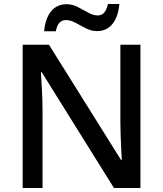

<svg xmlns="http://www.w3.org/2000/svg" viewBox="-20 -937 813 957"><path d="M680 0H548L188 -577H184Q186 -542 189 -489.5Q192 -437 192 -385V0H93V-714H224L583 -140H587Q586 -157 584.5 -189Q583 -221 581.5 -257.5Q580 -294 580 -325V-714H680ZM200 -781Q206 -846 235 -881Q264 -916 312 -916Q341 -916 368 -902Q395 -888 420 -874Q445 -860 467 -860Q487 -860 499 -873.5Q511 -887 518 -917H575Q569 -852 540 -817Q511 -782 464 -782Q436 -782 409 -795.5Q382 -809 357 -823Q332 -837 309 -837Q288 -837 276 -823.5Q264 -810 258 -781Z"/></svg>

Font: Noto Sans Myanmar UI Medium
Style: Regular
Weight: 500
Designer: Monotype Design Team
Foundry: Monotype Imaging Inc.
Version: Version 2.103; ttfautohint (v1.8.4.7-5d5b)